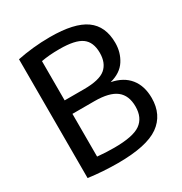

<svg xmlns="http://www.w3.org/2000/svg" viewBox="-175 -877 959 1012"><g transform="rotate(-30 304.0 -370.5)"><path d="M252 7Q209.5 7 163 4Q116.5 1 73 -5V-728Q116.5 -737 167.2 -742.5Q218 -748 272.5 -748Q420.5 -748 488.2 -699.5Q556 -651 556 -549.5Q556 -491 526.2 -445Q496.5 -399 431 -382Q502.5 -368 539.8 -321.5Q577 -275 577 -202Q577 -99.5 501.8 -46.2Q426.5 7 252 7ZM284.5 -668Q251 -668 224.2 -665.8Q197.5 -663.5 173 -659V-420H291Q385 -420 422 -451.5Q459 -483 459 -544.5Q459 -610.5 419.2 -639.2Q379.5 -668 284.5 -668ZM275.5 -73Q390 -73 435.2 -105.2Q480.5 -137.5 480.5 -205.5Q480.5 -273 439 -305.5Q397.5 -338 307 -338H173V-78Q199 -75.5 224 -74.2Q249 -73 275.5 -73Z"/></g></svg>

Font: Encode Sans SmCnd Md
Style: Regular
Weight: 500
Width: 4
Designer: Multiple Designers
Foundry: Impallari Type
Version: Version 3.002; ttfautohint (v1.8.3) -l 8 -r 50 -G 200 -x 14 